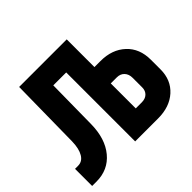

<svg xmlns="http://www.w3.org/2000/svg" viewBox="-140 -711 876 876"><g transform="rotate(-45 298.0 -272.5)"><path d="M-4.3 5V-105.5H15.4Q42.9 -105.5 58.3 -131.4Q73.8 -157.3 74.8 -203.3L79.6 -550H386.6V-371.2H425.6Q500.2 -371.2 546.3 -328.3Q592.4 -285.4 592.4 -213V-150.6Q592.4 -82.5 546.7 -41.2Q501 0 426.5 0H278.2V-445H194.9L191.9 -199.1Q190.9 -105.5 145.2 -50.3Q99.4 5 23.4 5ZM386.6 -104.6H425.6Q448.1 -104.6 461.6 -117.2Q475.2 -129.9 475.2 -151.5V-213.8Q475.2 -237.1 461.6 -251.5Q448.1 -265.8 425.6 -265.8H386.6Z"/></g></svg>

Font: JetBrains Mono
Style: Regular
Weight: 400
Monospace: yes
Designer: Philipp Nurullin, Konstantin Bulenkov
Foundry: JetBrains
Version: Version 2.305